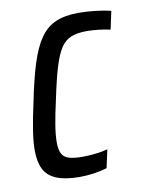

<svg xmlns="http://www.w3.org/2000/svg" viewBox="-66 -567 474 624"><g transform="rotate(-10 171.0 -255.0)"><path d="M148 8Q100 8 71 -4Q42 -16 30 -40.5Q18 -65 18 -102Q18 -130 24 -168.5Q30 -207 41 -256Q56 -331 72 -381.5Q88 -432 109 -462Q130 -492 160.5 -505Q191 -518 235 -518Q263 -518 292.5 -514.5Q322 -511 342 -506L329 -446Q313 -450 291.5 -452.5Q270 -455 251 -455Q221 -455 200.5 -447Q180 -439 166 -418Q152 -397 140 -357.5Q128 -318 115 -255Q104 -207 98.5 -173Q93 -139 93 -116Q93 -90 100.5 -77Q108 -64 125 -59.5Q142 -55 167 -55Q187 -55 210 -57.5Q233 -60 251 -65L238 -5Q219 1 194.5 4.5Q170 8 148 8Z"/></g></svg>

Font: Saira Condensed
Style: Italic
Weight: 400
Width: 3
Italic angle: -12°
Designer: Hector Gatti with collaboration of the Omnibus-Type team
Foundry: Omnibus-Type
Version: Version 1.100